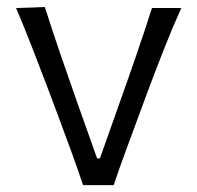

<svg xmlns="http://www.w3.org/2000/svg" viewBox="-20 -540 575 560"><path d="M222.2 0Q206.1 -48.8 187.7 -98.9Q169.4 -148.9 151.9 -195.8L117.7 -287.1Q96.2 -343.8 73.5 -402.1Q50.8 -460.4 26.9 -516.6L110.8 -519.5Q132.3 -451.7 155.3 -384.8Q178.2 -317.9 202.1 -250L263.2 -78.1H271.5L332.5 -250.5Q356.9 -318.8 379.6 -385Q402.3 -451.2 423.3 -516.6H508.8Q482.9 -459.5 460 -401.1Q437 -342.8 415.5 -285.6L381.3 -193.4Q363.3 -144.5 345.7 -96.9Q328.1 -49.3 311.5 0Z"/></svg>

Font: Pinar-DS1-FD Regular
Style: Regular
Weight: 400
Designer: Amin Abedi
Version: Version 3.000